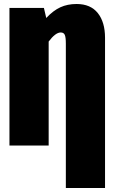

<svg xmlns="http://www.w3.org/2000/svg" viewBox="-20 -736 574 971"><path d="M367.2 -715.8Q438 -715.8 474.6 -669.9Q511.2 -624 511.2 -544.9V214.8H313V-515.1Q313 -548.3 307.4 -560.1Q301.8 -571.8 287.1 -571.8Q260.7 -571.8 226.1 -525.9V0H27.8V-695.8H202.1L213.9 -645Q249 -682.6 285.2 -699.2Q321.3 -715.8 367.2 -715.8Z"/></svg>

Font: Fira Sans Compressed Heavy
Style: Regular
Weight: 900
Width: 1
Designer: Carrois Corporate & Edenspiekermann AG
Foundry: Carrois Corporate GbR & Edenspiekermann AG
Version: Version 4.203;PS 004.203;hotconv 1.0.88;makeotf.lib2.5.64775